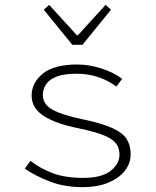

<svg xmlns="http://www.w3.org/2000/svg" viewBox="-20 -757 640 789"><path d="M319 12Q245 12 185 -11Q125 -34 82 -64L105 -96Q145 -65 196 -45.5Q247 -26 323 -26Q397 -26 434 -54.5Q471 -83 471 -121Q471 -137 465.5 -152Q460 -167 443.5 -180.5Q427 -194 393 -206Q359 -218 302 -230Q211 -248 160.5 -280Q110 -312 110 -364Q110 -417 156 -454.5Q202 -492 298 -492Q346 -492 397 -475.5Q448 -459 482 -433L458 -401Q427 -425 385.5 -439.5Q344 -454 295 -454Q242 -454 212 -442Q182 -430 169 -410Q156 -390 156 -367Q156 -329 194.5 -307Q233 -285 314 -268Q397 -251 441 -231Q485 -211 501 -185Q517 -159 517 -123Q517 -87 494 -56.5Q471 -26 426.5 -7Q382 12 319 12ZM277 -573 160 -717 182 -737 296 -612H300L414 -737L436 -717L319 -573Z"/></svg>

Font: Source Code Pro ExtraLight Light
Style: Regular
Weight: 300
Monospace: yes
Version: Version 1.018;hotconv 1.0.116;makeotfexe 2.5.65601